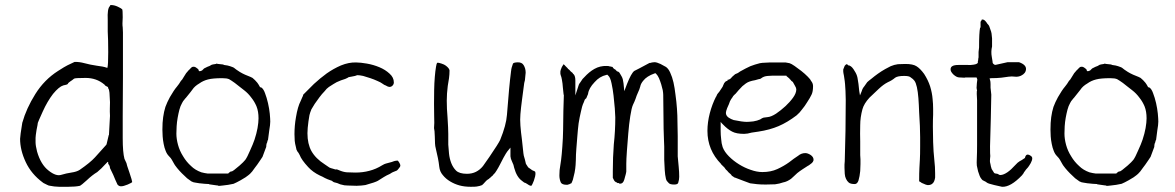

<svg xmlns="http://www.w3.org/2000/svg" viewBox="-20 -715 4595 751"><path d="M386.7 -67.4ZM403.3 -74.2Q403.3 -74.2 403.3 -80.1L400.4 -82L398.4 -79.1L394.5 -75.2Q376 -54.7 360.4 -42Q340.8 -30.3 319.3 -9.8Q308.6 0 301.8 5.4Q294.9 10.7 293 11.7Q275.4 15.6 247.1 15.6H210.9Q194.3 15.6 169.9 10.7Q168 8.8 166 8.8Q163.1 7.8 156.2 3.9Q149.4 1 147.5 -1Q102.5 -34.2 80.6 -81.1Q58.6 -127.9 58.6 -171.9Q58.6 -182.6 67.4 -236.3V-235.4Q83 -291 118.2 -347.2Q153.3 -403.3 207 -437.5Q234.4 -455.1 243.7 -459.5Q252.9 -463.9 271.5 -472.7Q289.1 -473.6 310.5 -467.8Q332 -461.9 358.4 -458Q383.8 -455.1 397.5 -450.2L399.4 -449.2L400.4 -451.2Q403.3 -461.9 403.3 -510.7Q403.3 -560.5 401.4 -591.8V-616.2Q401.4 -627.9 401.4 -637.7Q399.4 -680.7 409.2 -690.4L410.2 -691.4V-692.4Q410.2 -693.4 411.1 -694.3Q412.1 -695.3 413.1 -695.3H414.1Q426.8 -695.3 440.4 -689Q454.1 -682.6 458 -678.7Q460 -674.8 460 -647.5Q458 -618.2 460 -608.4Q460.9 -599.6 460.9 -587.9V-414.1L460 -260.7Q460 -229.5 460 -174.8Q460 -119.1 466.8 -93.8L474.6 -77.1Q474.6 -73.2 486.3 -40Q497.1 -7.8 497.1 -2.9Q495.1 0 479.5 6.8Q462.9 13.7 453.1 13.7Q445.3 13.7 439.5 6.8Q430.7 -11.7 422.9 -31.2L410.2 -57.6Q410.2 -66.4 403.3 -74.2ZM401.4 -375Q391.6 -378.9 388.7 -383.8V-384.8H387.7Q357.4 -410.2 314.9 -410.2Q272.5 -410.2 269.5 -407.2Q262.7 -401.4 254.9 -396.5Q247.1 -391.6 245.1 -386.7Q243.2 -383.8 227.5 -380.9Q210.9 -376 187.5 -347.7Q165 -318.4 147 -278.3Q128.9 -238.3 127.9 -234.4Q127.9 -230.5 123 -207Q119.1 -182.6 119.1 -175.8V-158.2Q119.1 -145.5 125 -122.1Q139.6 -71.3 169.9 -47.9Q199.2 -24.4 219.7 -31.2Q239.3 -37.1 258.8 -40Q280.3 -43 292 -50.8Q333 -79.1 351.6 -99.6Q370.1 -120.1 395.5 -148.4V-149.4H396.5Q400.4 -168 405.3 -186.5L406.2 -187.5L410.2 -261.7Q409.2 -280.3 409.7 -292Q410.2 -303.7 410.2 -314.5V-315.4L408.2 -352.5Q407.2 -361.3 406.2 -364.3Q404.3 -366.2 404.3 -367.2Q404.3 -369.1 402.3 -374Z M958 -126Q969.7 -151.4 975.6 -168.9Q983.4 -192.4 987.3 -213.9Q991.2 -236.3 991.2 -252Q991.2 -279.3 983.4 -298.8Q975.6 -317.4 963.9 -332Q951.2 -349.6 934.6 -362.3Q925.8 -369.1 917 -376Q908.2 -382.8 898.4 -390.6Q884.8 -400.4 876 -405.3Q867.2 -409.2 849.6 -409.2Q812.5 -409.2 793.9 -404.3Q774.4 -399.4 759.8 -388.7Q741.2 -377.9 732.4 -364.3Q728.5 -358.4 706.1 -331.1Q706.1 -331.1 705.1 -330.1H704.1V-329.1L700.2 -324.2Q696.3 -320.3 692.4 -312.5Q685.5 -300.8 681.6 -285.6Q677.7 -270.5 674.8 -253.9Q671.9 -237.3 670.9 -221.2Q669.9 -205.1 669.9 -192.4Q669.9 -171.9 676.3 -148.4Q682.6 -125 696.3 -103.5Q709 -82 727.5 -65.4Q743.2 -49.8 767.6 -41Q774.4 -39.1 780.3 -38.1L793 -36.1H793.9H871.1H873L874 -38.1Q881.8 -44.9 884.8 -44.4Q887.7 -43.9 895.5 -49.8Q903.3 -55.7 917 -67.4Q932.6 -81.1 939.5 -89.8Q947.3 -100.6 958 -126ZM999 -89.8Q983.4 -66.4 977.5 -59.6Q964.8 -41 958 -35.2Q954.1 -31.2 940.4 -21.5Q930.7 -15.6 920.9 -9.8Q916 -6.8 906.2 -2Q894.5 2.9 893.6 3.9Q872.1 8.8 850.6 10.7Q835.9 12.7 833 11.7V10.7Q832 10.7 825.2 9.8L797.9 5.9Q797.9 4.9 797.9 4.9V5.9Q797.9 5.9 797.9 5.9V4.9Q793 4.9 780.3 3.9Q771.5 2.9 761.7 2H760.7Q752 1 742.2 -1Q734.4 -2 730.5 -4.9H729.5Q720.7 -10.7 711.9 -17.6Q701.2 -27.3 691.4 -37.1Q681.6 -46.9 672.9 -57.6Q662.1 -71.3 661.1 -74.2Q656.2 -84 652.3 -89.8Q649.4 -95.7 640.6 -104.5H641.6H640.6Q632.8 -112.3 627.9 -125Q623 -136.7 620.1 -152.3Q617.2 -167 616.2 -181.6Q615.2 -196.3 615.2 -208Q615.2 -236.3 618.2 -256.8Q621.1 -278.3 627 -296.9Q633.8 -315.4 644.5 -335Q660.2 -362.3 671.9 -376Q682.6 -389.6 682.6 -390.6L687.5 -398.4Q692.4 -402.3 698.2 -413.1Q705.1 -424.8 708 -428.7Q720.7 -444.3 724.6 -446.3V-447.3Q728.5 -451.2 731.4 -453.1Q734.4 -454.1 738.3 -454.1Q740.2 -454.1 744.1 -452.1H745.1Q756.8 -444.3 756.8 -441.4Q756.8 -437.5 759.8 -436.5Q763.7 -436.5 765.6 -437.5L768.6 -438.5L769.5 -439.5H770.5L778.3 -447.3Q778.3 -447.3 782.2 -449.2Q791 -454.1 799.8 -457Q808.6 -462.9 812.5 -462.9Q828.1 -464.8 828.1 -466.8Q829.1 -463.9 831.1 -465.8L832 -464.8H834L851.6 -462.9Q854.5 -462.9 855.5 -460.9H856.4Q872.1 -459 879.9 -456.1Q893.6 -452.1 898.4 -447.3Q901.4 -444.3 918 -433.6Q927.7 -427.7 938.5 -422.9Q959 -414.1 960 -414.1Q960.9 -414.1 967.8 -410.2Q972.7 -406.2 977.5 -401.4Q981.4 -397.5 986.3 -391.6Q990.2 -386.7 995.1 -377.9L996.1 -376L997.1 -374H999L1000 -373H1002Q1010.7 -367.2 1016.6 -350.6Q1023.4 -333 1028.3 -311.5Q1033.2 -290 1035.2 -270.5Q1037.1 -250 1037.1 -239.3Q1037.1 -227.5 1033.2 -205.1Q1030.3 -186.5 1028.3 -168Q1025.4 -164.1 1025.4 -159.2Q1024.4 -156.2 1022.5 -152.3V-151.4Q1021.5 -148.4 1021.5 -142.6Q1021.5 -139.6 1019.5 -135.7Q1007.8 -104.5 1006.8 -101.6Q1005.9 -100.6 999 -89.8ZM812.5 -462.9Q812.5 -463.9 812.5 -463.9Z M1477.5 -386.7Q1475.6 -387.7 1474.6 -388.7Q1469.7 -392.6 1456.1 -398.4Q1443.4 -404.3 1428.7 -409.2Q1413.1 -414.1 1400.4 -418Q1386.7 -420.9 1378.9 -420.9H1377.9H1377Q1372.1 -418 1353.5 -415Q1346.7 -414.1 1340.8 -412.1V-411.1Q1335.9 -409.2 1330.1 -406.2Q1313.5 -401.4 1296.9 -393.6Q1286.1 -387.7 1266.6 -375Q1257.8 -369.1 1249 -357.4Q1239.3 -347.7 1229.5 -334.5Q1219.7 -321.3 1210.9 -308.6Q1203.1 -295.9 1197.3 -286.1V-285.2Q1193.4 -276.4 1190.4 -264.6Q1188.5 -253.9 1186.5 -240.2Q1184.6 -227.5 1183.6 -214.8Q1182.6 -202.1 1182.6 -194.3V-193.4Q1182.6 -152.3 1198.2 -124Q1214.8 -94.7 1250 -72.3Q1266.6 -60.5 1268.6 -59.6Q1275.4 -56.6 1280.3 -55.7L1293 -51.8L1293.9 -52.7Q1298.8 -52.7 1304.7 -49.8Q1322.3 -42 1336.9 -41Q1351.6 -40 1370.1 -40Q1399.4 -40 1424.8 -46.9Q1451.2 -53.7 1474.6 -68.4Q1484.4 -74.2 1489.3 -75.2Q1507.8 -80.1 1509.3 -80.6Q1510.7 -81.1 1512.7 -81.5Q1514.6 -82 1519.5 -84Q1523.4 -85.9 1534.2 -86.9Q1537.1 -86.9 1541 -80.1Q1545.9 -72.3 1545.9 -68.4Q1545.9 -62.5 1541 -57.6Q1534.2 -48.8 1532.2 -47.9L1517.6 -42Q1512.7 -40 1508.8 -37.1Q1505.9 -35.2 1503.9 -34.2Q1492.2 -29.3 1481.4 -22.5Q1470.7 -15.6 1458 -7.8Q1448.2 -2 1409.2 8.8H1410.2Q1410.2 8.8 1409.2 8.8Q1395.5 10.7 1393.6 10.7Q1386.7 10.7 1375 11.7L1340.8 10.7L1327.1 9.8Q1312.5 6.8 1310.5 5.9Q1297.9 0 1291 -1Q1285.2 -2 1283.2 -3.9Q1278.3 -8.8 1272.5 -9.8Q1260.7 -13.7 1251 -18.6Q1241.2 -24.4 1231.4 -28.3Q1203.1 -42 1185.5 -61.5Q1159.2 -89.8 1152.3 -108.4Q1149.4 -113.3 1147.5 -117.2Q1144.5 -120.1 1143.6 -122.1Q1141.6 -127 1139.6 -129.9Q1138.7 -133.8 1137.7 -138.7Q1133.8 -153.3 1132.8 -164.1Q1131.8 -175.8 1131.8 -190.4Q1131.8 -223.6 1137.7 -256.8Q1144.5 -297.9 1156.2 -320.3Q1161.1 -332 1162.1 -334Q1166 -340.8 1166 -344.7Q1186.5 -365.2 1208 -386.7Q1232.4 -409.2 1257.8 -427.7Q1284.2 -446.3 1313.5 -459Q1344.7 -471.7 1373 -470.7Q1389.6 -470.7 1415 -466.3Q1440.4 -461.9 1463.9 -452.1Q1487.3 -442.4 1503.9 -426.8Q1520.5 -412.1 1520.5 -392.6Q1520.5 -385.7 1515.6 -380.4Q1510.7 -375 1502.9 -375Q1498 -375 1488.3 -380.9L1481.4 -383.8L1479.5 -385.7Z M1978.5 -433.6 1979.5 -439.5V-441.4Q1979.5 -446.3 1986.3 -465.8Q1988.3 -470.7 2004.9 -471.2Q2021.5 -471.7 2028.3 -460Q2036.1 -447.3 2036.1 -430.7Q2034.2 -411.1 2033.2 -401.4Q2032.2 -395.5 2030.3 -389.6V-388.7Q2029.3 -381.8 2028.3 -374Q2027.3 -366.2 2021.5 -322.3Q2017.6 -293 2015.6 -268.6Q2013.7 -248 2015.6 -223.6Q2017.6 -197.3 2021.5 -168.9Q2026.4 -125 2027.3 -115.2Q2027.3 -109.4 2033.2 -90.8Q2035.2 -81.1 2037.1 -74.2L2045.9 -60.5L2059.6 -50.8L2060.5 -49.8Q2065.4 -47.9 2071.3 -44.9Q2073.2 -44.9 2074.2 -40Q2075.2 -35.2 2073.2 -25.4Q2072.3 -22.5 2068.4 -8.8Q2064.5 1 2063.5 2.9Q2061.5 6.8 2059.6 10.7L2056.6 11.7Q2049.8 10.7 2041 3.9Q2035.2 0 2030.3 -1Q2026.4 -3.9 2021.5 -7.8Q2001 -22.5 1991.2 -58.6Q1989.3 -66.4 1988.3 -70.3Q1984.4 -79.1 1982.4 -84Q1980.5 -88.9 1978.5 -93.8Q1977.5 -98.6 1976.6 -103.5Q1976.6 -108.4 1976.6 -118.2V-137.7L1963.9 -122.1Q1960 -117.2 1949.2 -97.7Q1943.4 -85.9 1936.5 -73.2Q1929.7 -59.6 1922.9 -48.8Q1917 -38.1 1908.2 -30.3L1907.2 -28.3L1903.3 -25.4L1899.4 -21.5L1894.5 -17.6L1892.6 -15.6Q1885.7 -11.7 1881.8 -7.8L1870.1 4.9Q1868.2 5.9 1866.2 8.8Q1857.4 12.7 1844.7 14.6Q1839.8 15.6 1821.3 15.6Q1796.9 15.6 1777.3 10.3Q1757.8 4.9 1740.7 -5.4Q1723.6 -15.6 1711.9 -30.3Q1700.2 -43.9 1698.2 -62.5Q1696.3 -80.1 1692.9 -96.7Q1689.5 -113.3 1685.5 -129.9Q1681.6 -145.5 1681.6 -153.3Q1681.6 -167 1680.7 -180.7Q1679.7 -190.4 1679.7 -200.2V-201.2Q1678.7 -208 1677.7 -213.9Q1677.7 -222.7 1678.7 -234.4Q1678.7 -242.2 1678.2 -262.7Q1677.7 -283.2 1677.7 -309.1Q1677.7 -335 1678.2 -362.8Q1678.7 -390.6 1680.7 -414.1Q1682.6 -437.5 1685.5 -454.1Q1687.5 -465.8 1689.5 -468.8H1690.4Q1690.4 -469.7 1692.4 -469.7Q1696.3 -469.7 1707 -466.3Q1717.8 -462.9 1724.1 -458Q1730.5 -453.1 1734.4 -448.2Q1738.3 -442.4 1738.3 -439.5Q1738.3 -423.8 1736.3 -409.2Q1733.4 -394.5 1731.4 -378.9Q1729.5 -364.3 1728.5 -349.6Q1727.5 -335 1727.5 -321.3Q1727.5 -289.1 1730.5 -255.9Q1733.4 -210.9 1733.4 -191.4V-149.4Q1733.4 -143.6 1736.3 -114.3Q1738.3 -94.7 1745.1 -77.1Q1752 -59.6 1763.7 -47.9Q1776.4 -35.2 1806.6 -35.2Q1826.2 -35.2 1841.8 -43Q1857.4 -50.8 1869.1 -65.4Q1879.9 -80.1 1894.5 -101.6Q1929.7 -153.3 1936.5 -168Q1960 -225.6 1962.9 -265.6Q1971.7 -380.9 1978.5 -432.6Z M2371.1 -454.1 2376 -453.1Q2378.9 -446.3 2387.7 -442.4Q2389.6 -438.5 2392.6 -437.5V-436.5L2400.4 -433.6V-432.6H2401.4Q2403.3 -430.7 2412.1 -415Q2417 -406.2 2418.9 -388.7L2421.9 -358.4L2432.6 -386.7Q2449.2 -428.7 2460.9 -437.5Q2469.7 -441.4 2520.5 -468.8H2523.4Q2526.4 -469.7 2530.3 -470.7Q2536.1 -471.7 2540 -471.7Q2548.8 -471.7 2563.5 -464.8Q2582 -455.1 2585 -453.1Q2594.7 -446.3 2601.6 -430.7Q2609.4 -414.1 2614.3 -392.6Q2619.1 -371.1 2622.1 -344.7Q2626 -317.4 2627.9 -290Q2629.9 -263.7 2629.9 -235.4Q2630.9 -208 2630.9 -182.6Q2630.9 -158.2 2630.9 -137.7Q2630.9 -117.2 2630.9 -103.5Q2632.8 -81.1 2634.8 -61.5Q2636.7 -42 2636.7 -23.4Q2636.7 -12.7 2632.8 0Q2630.9 6.8 2617.2 6.8Q2600.6 6.8 2595.7 1Q2590.8 -3.9 2587.9 -7.8Q2586.9 -9.8 2585 -14.6Q2581.1 -31.2 2580.1 -49.8Q2579.1 -69.3 2578.1 -89.8Q2578.1 -104.5 2578.1 -116.2Q2578.1 -123 2578.1 -128.9Q2578.1 -134.8 2578.1 -141.6Q2578.1 -154.3 2577.1 -167Q2575.2 -211.9 2575.2 -255.9Q2574.2 -299.8 2574.2 -343.8Q2574.2 -350.6 2572.3 -362.3Q2569.3 -373 2566.4 -384.8Q2562.5 -397.5 2557.6 -409.2Q2552.7 -419.9 2546.9 -425.8L2543.9 -428.7L2540 -427.7Q2509.8 -417 2496.1 -399.4Q2486.3 -387.7 2484.4 -377Q2481.4 -365.2 2475.6 -353.5Q2469.7 -340.8 2465.8 -328.1V-329.1Q2465.8 -329.1 2465.8 -328.1Q2461.9 -317.4 2456.1 -305.7Q2450.2 -293 2445.3 -260.7Q2440.4 -229.5 2437.5 -193.4Q2434.6 -158.2 2432.1 -124.5Q2429.7 -90.8 2429.7 -74.2V-59.6Q2429.7 -52.7 2429.7 -45.9V-44.9Q2429.7 -41 2428.7 -39.1V-38.1Q2427.7 -34.2 2426.8 -30.3Q2425.8 -27.3 2424.8 -23.4L2423.8 -19.5V-20.5Q2423.8 -19.5 2423.8 -19.5Q2421.9 -14.6 2421.9 -12.7Q2419.9 -4.9 2415 0Q2410.2 3.9 2402.3 3.9Q2402.3 3.9 2402.3 1H2396.5Q2396.5 1 2396.5 1H2395.5Q2393.6 -1 2391.6 -2H2390.6H2389.6Q2382.8 -6.8 2381.8 -9.8L2377 -19.5V-23.4V-30.3V-45.9Q2377 -99.6 2380.9 -150.4Q2386.7 -202.1 2386.7 -255.9Q2386.7 -266.6 2384.8 -291Q2382.8 -315.4 2379.9 -340.8Q2377 -366.2 2372.1 -388.7Q2367.2 -413.1 2358.4 -419.9L2355.5 -422.9L2351.6 -421.9Q2325.2 -416 2305.7 -393.6Q2283.2 -370.1 2280.3 -348.6Q2279.3 -343.8 2277.3 -340.8Q2275.4 -335.9 2273.4 -331.1L2272.5 -330.1Q2269.5 -328.1 2267.6 -325.2L2266.6 -324.2V-323.2Q2265.6 -321.3 2263.7 -315.4V-316.4Q2263.7 -316.4 2263.7 -315.4Q2259.8 -307.6 2256.8 -297.4Q2253.9 -287.1 2252 -277.3Q2247.1 -256.8 2243.2 -232.4Q2240.2 -208 2238.3 -182.6Q2236.3 -155.3 2234.4 -133.8Q2232.4 -109.4 2232.4 -88.9Q2232.4 -83 2231.4 -69.3Q2230.5 -55.7 2227.5 -40Q2224.6 -25.4 2220.7 -11.7Q2218.8 -5.9 2216.8 -2L2214.8 2H2213.9Q2210.9 3.9 2206.1 5.9H2205.1Q2201.2 7.8 2198.2 7.8H2197.3Q2178.7 7.8 2173.8 -1Q2168 -13.7 2168 -29.3Q2168 -40 2168.9 -49.8Q2169.9 -60.5 2171.9 -70.3Q2177.7 -102.5 2181.6 -174.8Q2182.6 -187.5 2183.6 -281.2L2185.5 -343.8L2184.6 -344.7Q2182.6 -359.4 2181.6 -373Q2180.7 -388.7 2177.7 -404.3Q2176.8 -409.2 2175.8 -413.1Q2174.8 -416 2172.9 -421.9Q2172.9 -423.8 2171.9 -426.8V-435.5Q2171.9 -439.5 2177.7 -453.1Q2178.7 -454.1 2184.6 -463.9L2188.5 -460Q2189.5 -460 2190.4 -458L2191.4 -457L2200.2 -448.2Q2201.2 -446.3 2202.1 -445.3L2203.1 -444.3H2204.1Q2207 -441.4 2209 -439.5Q2210.9 -436.5 2214.8 -433.6L2219.7 -429.7Q2219.7 -428.7 2220.7 -427.7Q2221.7 -425.8 2224.6 -423.8Q2230.5 -416 2230.5 -400.4V-396.5V-390.6V-341.8L2244.1 -383.8Q2245.1 -385.7 2246.1 -387.7Q2247.1 -389.6 2249 -391.6Q2254.9 -400.4 2258.8 -406.2Q2263.7 -411.1 2265.6 -413.1Q2284.2 -433.6 2304.7 -445.3Q2327.1 -458 2353.5 -457Q2362.3 -457 2365.2 -455.1Q2366.2 -455.1 2367.2 -455.1Z M2814.5 -58.6Q2812.5 -61.5 2806.6 -66.4Q2804.7 -69.3 2802.7 -70.3Q2801.8 -71.3 2800.8 -72.3V-73.2Q2747.1 -127.9 2747.1 -203.1Q2747.1 -236.3 2756.3 -272Q2765.6 -307.6 2781.2 -337.9H2782.2Q2783.2 -342.8 2786.1 -347.2Q2789.1 -351.6 2792 -354.5L2793 -355.5L2804.7 -373Q2807.6 -377 2808.6 -380.9Q2810.5 -384.8 2812.5 -389.6Q2814.5 -392.6 2816.9 -395Q2819.3 -397.5 2823.2 -398.4L2824.2 -399.4H2826.2V-401.4V-403.3H2828.1H2829.1H2830.1Q2832 -404.3 2834 -405.3Q2837.9 -407.2 2840.8 -411.1Q2843.8 -415 2847.7 -418Q2851.6 -420.9 2855.5 -424.8Q2867.2 -428.7 2875 -435.5Q2897.5 -448.2 2915 -456.1Q2932.6 -462.9 2952.1 -467.8Q2962.9 -469.7 2971.7 -469.7Q2980.5 -469.7 2991.2 -470.7H3039.1Q3044.9 -470.7 3052.7 -470.7Q3059.6 -469.7 3068.4 -467.8Q3075.2 -465.8 3087.9 -457Q3100.6 -448.2 3114.3 -437.5Q3127.9 -426.8 3139.6 -415Q3150.4 -404.3 3152.3 -398.4L3153.3 -397.5Q3160.2 -388.7 3160.2 -377.9Q3160.2 -356.4 3154.3 -344.7Q3148.4 -332 3136.7 -314.5Q3131.8 -306.6 3127.4 -300.3Q3123 -293.9 3117.2 -287.1Q3112.3 -280.3 3107.4 -274.9Q3102.5 -269.5 3095.7 -263.7Q3059.6 -236.3 3025.4 -221.7Q2991.2 -207 2946.3 -200.2L2919.9 -196.3Q2903.3 -191.4 2890.6 -191.4Q2860.4 -191.4 2843.8 -200.2Q2826.2 -209 2807.6 -228.5L2802.7 -233.4L2798.8 -238.3V-231.4V-225.6V-203.1Q2798.8 -187.5 2800.8 -170.9Q2801.8 -154.3 2806.6 -139.6Q2813.5 -121.1 2831.1 -103.5Q2848.6 -85.9 2870.6 -72.3Q2892.6 -58.6 2916 -50.8Q2940.4 -42 2961.9 -42Q2995.1 -42 3020.5 -53.7Q3045.9 -65.4 3066.4 -80.1Q3076.2 -87.9 3085 -94.2Q3093.8 -100.6 3101.6 -105.5Q3114.3 -116.2 3129.9 -116.2Q3139.6 -116.2 3151.4 -108.4Q3162.1 -100.6 3162.1 -90.8V-87.9Q3160.2 -81.1 3155.3 -77.1Q3148.4 -71.3 3142.6 -67.4H3141.6Q3130.9 -60.5 3119.6 -53.2Q3108.4 -45.9 3098.6 -38.1Q3090.8 -31.2 3085 -25.4L3074.2 -15.6Q3067.4 -10.7 3060.5 -7.3Q3053.7 -3.9 3045.9 -2H3044.9Q3028.3 3.9 3011.7 5.9Q2994.1 6.8 2974.6 6.8Q2955.1 6.8 2941.4 5.4Q2927.7 3.9 2914.1 2L2887.7 -7.8Q2874 -12.7 2854.5 -20.5Q2852.5 -20.5 2851.6 -21.5Q2850.6 -22.5 2848.6 -23.4V-24.4H2847.7Q2843.8 -26.4 2842.8 -27.3L2841.8 -28.3V-29.3Q2837.9 -34.2 2834 -37.1Q2830.1 -40 2827.1 -43.9Q2824.2 -47.9 2820.3 -50.8Q2817.4 -53.7 2814.5 -58.6ZM2831.1 -307.6Q2829.1 -302.7 2824.2 -292Q2819.3 -279.3 2819.3 -273.4Q2819.3 -262.7 2830.1 -254.9Q2838.9 -249 2850.6 -245.1H2851.6Q2865.2 -242.2 2878.9 -240.2Q2892.6 -238.3 2900.4 -238.3Q2910.2 -238.3 2926.8 -240.2Q2943.4 -243.2 2951.2 -247.1H2952.1Q2961.9 -253.9 2966.8 -254.9Q2971.7 -255.9 2981.4 -256.8Q2996.1 -257.8 3015.6 -270.5Q3034.2 -283.2 3051.8 -299.3Q3069.3 -315.4 3082 -333Q3094.7 -350.6 3094.7 -365.2Q3094.7 -371.1 3089.8 -378.9Q3085.9 -386.7 3081.1 -394.5L3079.1 -395.5V-396.5Q3075.2 -397.5 3074.2 -400.4Q3071.3 -404.3 3068.4 -406.2V-407.2Q3063.5 -411.1 3061.5 -413.1L3056.6 -417V-418L3055.7 -418.9H3054.7H3053.7H2999Q2991.2 -418.9 2983.4 -418Q2967.8 -417 2958 -409.2Q2955.1 -407.2 2953.1 -406.2Q2952.1 -406.2 2952.1 -406.2Q2950.2 -406.2 2947.3 -405.3L2933.6 -401.4Q2921.9 -399.4 2913.1 -396.5Q2904.3 -393.6 2897.5 -388.7Q2890.6 -383.8 2883.8 -377.9Q2877 -371.1 2869.1 -362.3Q2861.3 -353.5 2857.4 -348.6Q2851.6 -343.8 2846.7 -337.9V-336.9Q2843.8 -332 2839.8 -327.1Q2835 -320.3 2831.1 -307.6Z M3575.2 -5.9Q3575.2 -40 3576.2 -57.6L3578.1 -91.8Q3579.1 -108.4 3579.1 -143.6V-178.7Q3579.1 -202.1 3578.1 -222.7Q3577.1 -244.1 3575.2 -275.4Q3574.2 -305.7 3572.3 -331.1Q3570.3 -356.4 3566.4 -374Q3562.5 -391.6 3556.6 -399.4Q3552.7 -405.3 3541 -413.1Q3535.2 -418 3516.6 -418Q3491.2 -418 3481.4 -411.1Q3468.8 -400.4 3453.1 -393.6Q3435.5 -384.8 3417 -367.2Q3399.4 -350.6 3380.9 -333Q3359.4 -309.6 3353.5 -288.1Q3344.7 -255.9 3344.7 -225.6Q3343.8 -191.4 3344.7 -162.1Q3344.7 -132.8 3344.7 -108.4Q3344.7 -104.5 3345.7 -91.8Q3345.7 -80.1 3345.7 -73.2Q3345.7 -59.6 3344.7 -45.9Q3342.8 -25.4 3337.9 -8.8Q3333 4.9 3323.2 4.9Q3306.6 4.9 3299.8 -1Q3293 -6.8 3289.1 -15.6Q3285.2 -23.4 3284.2 -35.2Q3283.2 -46.9 3283.2 -58.6Q3283.2 -65.4 3283.2 -71.3Q3284.2 -78.1 3284.2 -84Q3286.1 -143.6 3287.1 -203.6Q3288.1 -263.7 3288.1 -324.2Q3288.1 -341.8 3287.1 -359.4Q3285.2 -392.6 3284.2 -397.5Q3283.2 -406.2 3281.2 -418Q3278.3 -431.6 3278.3 -435.5Q3278.3 -441.4 3278.3 -443.4Q3279.3 -445.3 3282.2 -453.1Q3283.2 -458 3287.1 -460.9Q3289.1 -463.9 3293 -463.9Q3295.9 -460.9 3298.8 -459H3301.8L3303.7 -458Q3313.5 -454.1 3323.2 -436.5Q3331.1 -424.8 3334 -411.1Q3335.9 -399.4 3337.9 -386.7Q3338.9 -372.1 3340.8 -359.4L3343.8 -341.8L3350.6 -358.4Q3353.5 -369.1 3360.4 -377Q3367.2 -386.7 3372.1 -393.6Q3377 -398.4 3388.7 -407.2Q3400.4 -417 3414.1 -426.8Q3427.7 -436.5 3442.4 -444.8Q3457 -453.1 3463.9 -456.1Q3477.5 -461.9 3492.2 -463.9Q3506.8 -464.8 3521.5 -464.8Q3550.8 -464.8 3564.5 -456.1Q3579.1 -447.3 3594.7 -425.8Q3610.4 -401.4 3618.2 -377Q3626 -351.6 3627.9 -327.1Q3629.9 -308.6 3629.9 -289.1Q3629.9 -282.2 3629.9 -266.6Q3628.9 -249 3628.9 -219.7Q3628.9 -196.3 3629.9 -159.7Q3630.9 -123 3634.8 -86.9Q3637.7 -62.5 3637.7 -37.1Q3637.7 -29.3 3637.7 -20.5Q3636.7 -12.7 3633.8 -5.9Q3630.9 1 3625 4.9Q3617.2 9.8 3607.4 8.8Q3603.5 8.8 3588.9 2Q3585 1 3582 -2Q3575.2 -5.9 3575.2 -5.9ZM3625 4.9ZM3372.1 -393.6Z M3819.3 -635.7 3820.3 -638.7Q3820.3 -638.7 3823.2 -638.7Q3829.1 -638.7 3835 -631.8Q3837.9 -628.9 3838.9 -627Q3840.8 -623 3845.7 -618.2Q3849.6 -614.3 3853.5 -600.6Q3857.4 -590.8 3858.4 -584L3860.4 -564.5V-533.2Q3855.5 -512.7 3859.4 -492.2Q3861.3 -478.5 3862.3 -474.6V-473.6Q3862.3 -466.8 3867.2 -463.9Q3871.1 -460 3877 -461.9L3920.9 -471.7Q3944.3 -471.7 3965.8 -471.7V-470.7V-471.7Q3994.1 -461.9 3993.2 -444.3Q3992.2 -427.7 3973.6 -418.9Q3962.9 -414.1 3952.1 -415Q3936.5 -417 3924.8 -415L3896.5 -411.1Q3878.9 -409.2 3856.4 -409.2L3850.6 -408.2L3852.5 -402.3Q3854.5 -396.5 3854.5 -385.7Q3854.5 -374 3854.5 -372.1L3857.4 -344.7L3855.5 -252Q3852.5 -158.2 3852.5 -142.6Q3852.5 -108.4 3853.5 -104.5Q3853.5 -101.6 3852.5 -93.8Q3851.6 -83 3852.5 -80.1Q3853.5 -78.1 3854.5 -71.3Q3855.5 -63.5 3858.4 -55.7V-54.7L3868.2 -39.1Q3870.1 -36.1 3880.9 -35.2L3883.8 -34.2Q3887.7 -30.3 3893.6 -30.3Q3918 -32.2 3951.2 -69.3Q3960.9 -80.1 3967.8 -84Q3971.7 -85.9 3976.6 -88.9Q3980.5 -91.8 3982.4 -92.8Q3986.3 -94.7 3988.3 -96.7L3989.3 -97.7V-98.6Q3992.2 -110.4 4000 -110.4Q4004.9 -110.4 4011.7 -105.5Q4017.6 -101.6 4017.6 -95.7Q4017.6 -87.9 4011.7 -77.1Q4004.9 -65.4 4001 -60.5Q3996.1 -55.7 3993.2 -51.8Q3990.2 -47.9 3988.3 -44.9Q3985.4 -42 3983.4 -37.1L3977.5 -29.3Q3932.6 17.6 3899.4 15.6Q3894.5 14.6 3869.1 8.8Q3843.8 2.9 3839.8 -1Q3836.9 -3.9 3828.1 -7.8Q3822.3 -9.8 3819.3 -14.6Q3814.5 -20.5 3812 -26.9Q3809.6 -33.2 3805.7 -44.9Q3802.7 -57.6 3800.8 -67.4Q3799.8 -77.1 3800.8 -96.7Q3801.8 -116.2 3801.8 -149.4V-323.2Q3799.8 -354.5 3800.8 -358.4L3801.8 -359.4L3799.8 -371.1Q3800.8 -392.6 3802.7 -403.3V-404.3L3799.8 -412.1H3759.8Q3754.9 -412.1 3752.9 -411.1L3732.4 -412.1Q3721.7 -412.1 3709 -423.8Q3697.3 -435.5 3698.2 -444.3Q3698.2 -460.9 3728.5 -460.9Q3735.4 -460.9 3738.3 -460.9H3766.6Q3774.4 -460 3787.1 -461.9Q3795.9 -462.9 3800.8 -465.8Q3806.6 -468.8 3804.7 -475.6Q3804.7 -476.6 3805.7 -477.5Q3806.6 -480.5 3806.6 -485.4Q3806.6 -488.3 3807.6 -490.2Q3807.6 -491.2 3807.6 -502V-511.7L3809.6 -529.3Q3809.6 -587.9 3813.5 -606.4Q3814.5 -607.4 3815.4 -607.4Q3815.4 -619.1 3815.4 -627.9V-630.9H3816.4Z M4431.6 -126Q4443.4 -151.4 4449.2 -168.9Q4457 -192.4 4460.9 -213.9Q4464.8 -236.3 4464.8 -252Q4464.8 -279.3 4457 -298.8Q4449.2 -317.4 4437.5 -332Q4424.8 -349.6 4408.2 -362.3Q4399.4 -369.1 4390.6 -376Q4381.8 -382.8 4372.1 -390.6Q4358.4 -400.4 4349.6 -405.3Q4340.8 -409.2 4323.2 -409.2Q4286.1 -409.2 4267.6 -404.3Q4248 -399.4 4233.4 -388.7Q4214.8 -377.9 4206.1 -364.3Q4202.1 -358.4 4179.7 -331.1Q4179.7 -331.1 4178.7 -330.1H4177.7V-329.1L4173.8 -324.2Q4169.9 -320.3 4166 -312.5Q4159.2 -300.8 4155.3 -285.6Q4151.4 -270.5 4148.4 -253.9Q4145.5 -237.3 4144.5 -221.2Q4143.6 -205.1 4143.6 -192.4Q4143.6 -171.9 4149.9 -148.4Q4156.2 -125 4169.9 -103.5Q4182.6 -82 4201.2 -65.4Q4216.8 -49.8 4241.2 -41Q4248 -39.1 4253.9 -38.1L4266.6 -36.1H4267.6H4344.7H4346.7L4347.7 -38.1Q4355.5 -44.9 4358.4 -44.4Q4361.3 -43.9 4369.1 -49.8Q4377 -55.7 4390.6 -67.4Q4406.2 -81.1 4413.1 -89.8Q4420.9 -100.6 4431.6 -126ZM4472.7 -89.8Q4457 -66.4 4451.2 -59.6Q4438.5 -41 4431.6 -35.2Q4427.7 -31.2 4414.1 -21.5Q4404.3 -15.6 4394.5 -9.8Q4389.6 -6.8 4379.9 -2Q4368.2 2.9 4367.2 3.9Q4345.7 8.8 4324.2 10.7Q4309.6 12.7 4306.6 11.7V10.7Q4305.7 10.7 4298.8 9.8L4271.5 5.9Q4271.5 4.9 4271.5 4.9V5.9Q4271.5 5.9 4271.5 5.9V4.9Q4266.6 4.9 4253.9 3.9Q4245.1 2.9 4235.4 2H4234.4Q4225.6 1 4215.8 -1Q4208 -2 4204.1 -4.9H4203.1Q4194.3 -10.7 4185.5 -17.6Q4174.8 -27.3 4165 -37.1Q4155.3 -46.9 4146.5 -57.6Q4135.7 -71.3 4134.8 -74.2Q4129.9 -84 4126 -89.8Q4123 -95.7 4114.3 -104.5H4115.2H4114.3Q4106.4 -112.3 4101.6 -125Q4096.7 -136.7 4093.8 -152.3Q4090.8 -167 4089.8 -181.6Q4088.9 -196.3 4088.9 -208Q4088.9 -236.3 4091.8 -256.8Q4094.7 -278.3 4100.6 -296.9Q4107.4 -315.4 4118.2 -335Q4133.8 -362.3 4145.5 -376Q4156.2 -389.6 4156.2 -390.6L4161.1 -398.4Q4166 -402.3 4171.9 -413.1Q4178.7 -424.8 4181.6 -428.7Q4194.3 -444.3 4198.2 -446.3V-447.3Q4202.1 -451.2 4205.1 -453.1Q4208 -454.1 4211.9 -454.1Q4213.9 -454.1 4217.8 -452.1H4218.8Q4230.5 -444.3 4230.5 -441.4Q4230.5 -437.5 4233.4 -436.5Q4237.3 -436.5 4239.3 -437.5L4242.2 -438.5L4243.2 -439.5H4244.1L4252 -447.3Q4252 -447.3 4255.9 -449.2Q4264.6 -454.1 4273.4 -457Q4282.2 -462.9 4286.1 -462.9Q4301.8 -464.8 4301.8 -466.8Q4302.7 -463.9 4304.7 -465.8L4305.7 -464.8H4307.6L4325.2 -462.9Q4328.1 -462.9 4329.1 -460.9H4330.1Q4345.7 -459 4353.5 -456.1Q4367.2 -452.1 4372.1 -447.3Q4375 -444.3 4391.6 -433.6Q4401.4 -427.7 4412.1 -422.9Q4432.6 -414.1 4433.6 -414.1Q4434.6 -414.1 4441.4 -410.2Q4446.3 -406.2 4451.2 -401.4Q4455.1 -397.5 4460 -391.6Q4463.9 -386.7 4468.8 -377.9L4469.7 -376L4470.7 -374H4472.7L4473.6 -373H4475.6Q4484.4 -367.2 4490.2 -350.6Q4497.1 -333 4502 -311.5Q4506.8 -290 4508.8 -270.5Q4510.7 -250 4510.7 -239.3Q4510.7 -227.5 4506.8 -205.1Q4503.9 -186.5 4502 -168Q4499 -164.1 4499 -159.2Q4498 -156.2 4496.1 -152.3V-151.4Q4495.1 -148.4 4495.1 -142.6Q4495.1 -139.6 4493.2 -135.7Q4481.4 -104.5 4480.5 -101.6Q4479.5 -100.6 4472.7 -89.8ZM4286.1 -462.9Q4286.1 -463.9 4286.1 -463.9Z"/></svg>

Font: ToneOZ-Zhuyin-Tsuipita-TC
Style: Regular
Weight: 400
Designer: ÂÆ£ÂøóÂáåJeffrey Xuan(jeffreyx@gmail.com, ToneOZ.com) ÈòøÂù§(cjkFonts)
Foundry: ToneOZ
Version: Version 0.240710